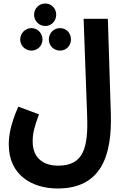

<svg xmlns="http://www.w3.org/2000/svg" viewBox="-20 -843 708 1093"><path d="M238 -695C273 -695 300 -724 300 -759C300 -795 273 -823 238 -823C202 -823 174 -795 174 -759C174 -724 202 -695 238 -695ZM30 -20C30 155 164 230 308 230C557 230 618 42 611 -194L594 -736H456L476 -186C483 0 455 100 311 100C224 100 166 54 166 -37C166 -86 176 -122 202 -192L84 -236C38 -130 30 -68 30 -20ZM159 -555C194 -555 222 -583 222 -618C222 -654 194 -683 159 -683C124 -683 95 -654 95 -618C95 -583 124 -555 159 -555ZM322 -555C357 -555 384 -583 384 -618C384 -655 357 -683 322 -683C286 -683 258 -655 258 -618C258 -583 286 -555 322 -555Z"/></svg>

Font: Noto Sans Arabic UI Cn
Style: Bold
Weight: 700
Width: 3
Designer: Monotype Design Team, Nadine Chahine and Nizar Qandah
Foundry: Monotype Imaging Inc.
Version: Version 2.010